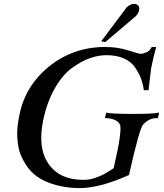

<svg xmlns="http://www.w3.org/2000/svg" viewBox="-20 -947 837 981"><path d="M793 -372 787 -344Q771 -343 763 -342Q755 -341 741 -334Q727 -327 712 -312Q693 -293 639 -53Q637 -52 618.5 -44Q600 -36 576.5 -27Q553 -18 522.5 -8.5Q492 1 456 7.5Q420 14 388 14Q303 14 230.5 -13Q158 -40 118 -97Q95 -131 83.5 -161.5Q72 -192 68.5 -243Q65 -294 79 -358Q108 -508 231 -607.5Q354 -707 518 -707Q580 -707 635.5 -689.5Q691 -672 698 -672Q710 -672 728.5 -680Q747 -688 755 -707H778Q762 -650 752 -597L739 -486H715Q710 -520 700 -546.5Q690 -573 670 -602.5Q650 -632 613 -648.5Q576 -665 524 -665Q482 -665 438.5 -649.5Q395 -634 347.5 -599.5Q300 -565 260.5 -496.5Q221 -428 201 -334Q171 -193 227.5 -110.5Q284 -28 406 -28Q421 -28 436.5 -30.5Q452 -33 466 -38Q480 -43 492 -48Q504 -53 516 -60Q528 -67 535.5 -71.5Q543 -76 551.5 -81.5Q560 -87 561 -88Q607 -288 592 -312Q576 -342 516 -344L523 -372Q544 -365 662 -365Q770 -365 793 -372ZM687 -918Q695 -907 689.5 -890Q684 -873 671 -862L518 -732L497 -736L627 -909Q638 -921 656 -926Q674 -931 687 -918Z"/></svg>

Font: GFS Artemisia
Style: Italic
Weight: 400
Italic angle: -12°
Designer: Takis Katsoulidis and George D. Matthiopoulos
Foundry: George Matthiopoulos and Takis Katsoulidis
Version: Version 1.0